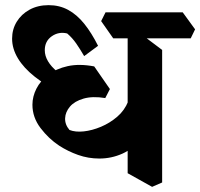

<svg xmlns="http://www.w3.org/2000/svg" viewBox="-20 -687 778 746"><path d="M366 -71Q323 -71 283.5 -85Q244 -99 210 -121Q169 -148 137.5 -189.5Q106 -231 106 -280Q106 -312 121.5 -342.5Q137 -373 167.5 -396.5Q198 -420 243 -430Q288 -440 346 -429L407 -341L389 -306Q340 -314 305 -304Q270 -294 252 -273Q234 -252 233 -227.5Q232 -203 250 -182Q273 -173 305.5 -176.5Q338 -180 372.5 -194.5Q407 -209 435.5 -233.5Q464 -258 478 -293L528 -150Q498 -109 455.5 -90Q413 -71 366 -71ZM218 -325Q158 -355 115 -389Q72 -423 49.5 -460.5Q27 -498 27 -537Q27 -573 45 -602.5Q63 -632 95 -649.5Q127 -667 169 -667Q211 -667 245 -648.5Q279 -630 307.5 -594.5Q336 -559 361 -509L307 -469Q292 -495 276.5 -517.5Q261 -540 241 -557Q208 -565 181 -546Q154 -527 154 -492Q154 -470 166.5 -449Q179 -428 201.5 -409.5Q224 -391 255 -375ZM571 39 476 -14V-581L521 -560L610 -493V22ZM420 -538 373 -605 390 -639H690L738 -573L721 -538Z"/></svg>

Font: Eczar SemiBold
Style: Regular
Weight: 600
Designer: Vaibhav Singh
Foundry: Rosetta Type Foundry
Version: Version 2.000